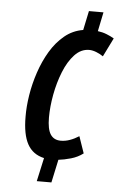

<svg xmlns="http://www.w3.org/2000/svg" viewBox="-53 -762 516 810"><g transform="rotate(5 205.0 -357.0)"><path d="M133.8 9.8 155.8 -89.8Q107.4 -100.6 85.2 -141.4Q63 -182.1 63 -256.8Q62.5 -299.3 70.3 -348.4Q78.1 -397.5 94.5 -446.3Q110.8 -495.1 135.7 -536.9Q160.6 -578.6 194.8 -606.9Q229 -635.3 273.4 -642.6L290.5 -724.1H352.1L335.4 -643.1Q355.5 -640.6 373.3 -633.5Q391.1 -626.5 404.8 -618.2L365.7 -539.1Q352.5 -548.3 336.2 -554.7Q319.8 -561 306.2 -561Q271.5 -561 244.4 -532Q217.3 -502.9 199 -457Q180.7 -411.1 171.1 -359.4Q161.6 -307.6 161.6 -262.2Q161.6 -212.9 176 -190.9Q190.4 -168.9 219.7 -168.9Q238.8 -168.9 258.1 -175.8Q277.3 -182.6 296.4 -194.8L320.8 -124Q298.3 -106.9 269.3 -98.6Q240.2 -90.3 216.8 -87.9L195.8 9.8Z"/></g></svg>

Font: Open Sans Condensed SemiBold
Style: Italic
Weight: 600
Width: 3
Italic angle: -12°
Designer: Monotype Design Team
Foundry: Monotype Imaging Inc.
Version: Version 3.000; ttfautohint (v1.8.4)